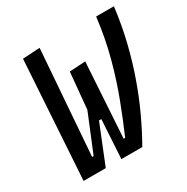

<svg xmlns="http://www.w3.org/2000/svg" viewBox="-159 -838 955 978"><g transform="rotate(-30 318.0 -349.5)"><path d="M279.3 0 293.9 -246.6H249.5L274.9 -517.6L368.7 -523.4L341.3 -84H350.1Q385.3 -165 421.6 -260Q458 -355 487.3 -463.6Q516.6 -572.3 531.2 -693.4H635.7Q623 -590.3 599.6 -494.4Q576.2 -398.4 544.9 -310.8Q513.7 -223.1 477.3 -145.3Q440.9 -67.4 402.3 0ZM57.1 0 101.1 -693.4 202.1 -699.2 155.8 -84H164.6L277.8 -359.9L312 -227.5H237.3L298.8 -276.4L187.5 0Z"/></g></svg>

Font: Cascadia Mono NF
Style: Italic
Weight: 400
Italic angle: -10°
Monospace: yes
Designer: Aaron Bell
Foundry: Saja Typeworks
Version: Version 2404.023